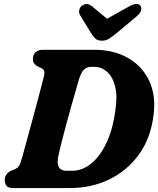

<svg xmlns="http://www.w3.org/2000/svg" viewBox="-20 -952 801 972"><path d="M4 -40.5Q4 -57 13.2 -69.2Q22.5 -81.5 36.5 -88L55 -95Q68 -100.5 75.8 -111.8Q83.5 -123 92.5 -156.5Q100.5 -185 112.5 -229Q124.5 -273 138.2 -323.5Q152 -374 165 -422.8Q178 -471.5 188.2 -510.5Q198.5 -549.5 203.5 -570Q210 -597.5 189.5 -607L172.5 -615Q160 -621.5 153.2 -630Q146.5 -638.5 146.5 -652.5Q146.5 -674 159.5 -687Q172.5 -700 198 -700H457Q556 -700 628.2 -658.5Q700.5 -617 735.2 -543Q770 -469 757.5 -371Q743.5 -253.5 684 -170.8Q624.5 -88 533.5 -44Q442.5 0 335.5 0H47Q21.5 0 12.8 -11.5Q4 -23 4 -40.5ZM345 -87.5Q398.5 -87.5 444 -126Q489.5 -164.5 520.8 -232.8Q552 -301 563.5 -390Q575.5 -465 562.8 -514.5Q550 -564 521.8 -588.8Q493.5 -613.5 459.5 -613.5H440Q419 -613.5 404.8 -599.2Q390.5 -585 379.5 -549.5Q375.5 -535 365 -499Q354.5 -463 341.2 -415.8Q328 -368.5 314.5 -318.8Q301 -269 290.2 -226Q279.5 -183 274.5 -157.5Q261 -87.5 316.5 -87.5ZM575.5 -788.5Q553 -770 535.5 -758Q518 -746 496 -746Q473.5 -746 462 -757.5Q450.5 -769 438.5 -788.5L386.5 -873.5Q378 -888 381.2 -901.5Q384.5 -915 394.5 -923Q419.5 -941.5 446.5 -919.5L522 -857L633.5 -919.5Q674.5 -942.5 691 -923Q697 -915.5 694.5 -901Q692 -886.5 674.5 -871.5Z"/></svg>

Font: Fraunces 72pt SuperSoft
Style: Bold Italic
Weight: 700
Italic angle: -16°
Version: Version 1.000;[0bf87f6ff]